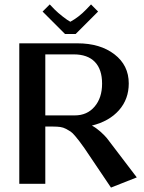

<svg xmlns="http://www.w3.org/2000/svg" viewBox="-20 -828 650 865"><path d="M320.8 -674.8H272.9L171.9 -775.9L204.1 -808.1L226.1 -785.2Q240.2 -771 262.7 -753.4Q285.2 -735.8 296.9 -730Q335.4 -751 368.2 -785.2L390.1 -808.1L421.9 -775.9ZM66.9 0V-632.8H329.1Q431.2 -632.8 495.6 -583.3Q560.1 -533.7 560.1 -452.1Q560.1 -381.3 516.1 -331.5Q472.2 -281.7 394 -262.2Q412.6 -252.4 431.9 -235.4Q451.2 -218.3 461.9 -205.1L596.2 -28.8L480 17.1L359.9 -161.1Q344.2 -182.6 337.4 -191.9Q330.6 -201.2 318.6 -215.3Q306.6 -229.5 298.3 -235.1Q290 -240.7 277.6 -247.3Q265.1 -253.9 251.5 -255.9Q237.8 -257.8 220.2 -257.8H184.1V0ZM312 -583H184.1V-308.1H316.9Q372.6 -308.1 406.2 -347.7Q439.9 -387.2 439.9 -451.2Q439.9 -515.6 407.2 -549.3Q374.5 -583 312 -583Z"/></svg>

Font: Resagokr
Style: Bold
Weight: 600
Designer: gluk
Foundry: gluk
Version: Version 0.95